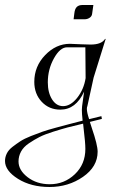

<svg xmlns="http://www.w3.org/2000/svg" viewBox="-114 -434 463 767"><path d="M180 -357 183 -381Q185 -399 193 -406.5Q201 -414 215 -414H259L254 -379Q253 -369 244 -363Q235 -357 224 -357ZM228 -122 227 -245H154Q126 -245 101.5 -201Q77 -157 77 -105Q77 -64 94 -37Q111 -10 138 -10Q168 -10 194.5 -43.5Q221 -77 228 -122ZM218 60Q179 69 156.5 75Q134 81 99 92Q64 103 43.5 113.5Q23 124 1.5 138.5Q-20 153 -30 171.5Q-40 190 -40 211Q-40 246 -3.5 274Q33 302 85 302Q143 302 185 262Q227 222 227 161Q227 136 220 79Q219 72 218 60ZM260 -124 235 -10Q233 -6 233 1Q233 15 242 42L291 30L293 41L245 53Q250 68 253 78Q276 145 276 172Q276 232 217.5 272.5Q159 313 84 313Q10 313 -42 280.5Q-94 248 -94 209Q-94 194 -87 179.5Q-80 165 -64.5 153Q-49 141 -33 130.5Q-17 120 9.5 109.5Q36 99 56 92Q76 85 109.5 76Q143 67 162 62Q181 57 216 48Q213 20 213 5Q213 -4 214 -10L222 -68Q189 4 127 4Q82 4 52.5 -27.5Q23 -59 23 -107Q23 -169 66.5 -214Q110 -259 165 -259Q179 -259 213 -257Q240 -256 248 -256Q292 -256 306 -279L308 -278Z"/></svg>

Font: Kleymissky
Style: Regular
Weight: 500
Italic angle: -8°
Designer: gluk
Foundry: gluk
Version: Version 0.283